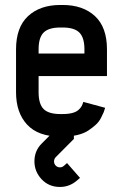

<svg xmlns="http://www.w3.org/2000/svg" viewBox="-20 -532 490 765"><path d="M285.2 188.5Q255.9 212.9 218.8 212.9Q174.8 212.9 146 182.4Q117.2 151.9 117.2 110.8Q117.2 68.4 146.5 39.6L191.4 -5.4H274.4V21.5L202.1 94.2Q195.3 101.6 195.3 110.8Q195.3 121.1 202.1 127.9Q209 134.8 218.8 134.8Q227.5 134.8 234.4 128.9L247.1 117.7L298.8 176.8ZM316.4 -318.8V-335.4Q316.4 -381.8 296.4 -402.1Q276.4 -422.4 229.5 -422.4H220.7Q173.8 -422.4 153.8 -402.3Q133.8 -382.3 133.8 -335.4V-318.8ZM133.8 -229V-164.6Q133.8 -117.7 153.6 -97.7Q173.3 -77.6 220.7 -77.6H229.5Q252.4 -77.6 268.6 -82Q284.7 -86.4 293.2 -94.5Q301.8 -102.5 305.4 -109.4Q309.1 -116.2 312 -126L398.9 -102.5Q396.5 -93.3 393.3 -85.2Q390.1 -77.1 382.3 -62Q374.5 -46.9 362.1 -35.4Q349.6 -23.9 332.3 -12.2Q314.9 -0.5 288.3 5.9Q261.7 12.2 229.5 12.2H220.7Q132.3 12.2 88.1 -35.4Q43.9 -83 43.9 -164.6V-335.4Q43.9 -423.3 91.8 -467.8Q139.6 -512.2 220.7 -512.2H229.5Q310.5 -512.2 358.4 -467.8Q406.2 -423.3 406.2 -335.4V-229Z"/></svg>

Font: Anka/Coder Narrow
Style: Bold
Weight: 700
Width: 3
Monospace: yes
Version: Version 001.100